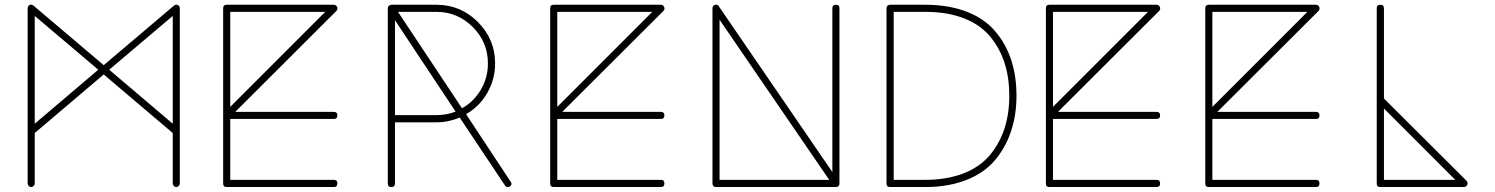

<svg xmlns="http://www.w3.org/2000/svg" viewBox="-20 -771 6282 807"><path d="M96.2 0C96.2 7.8 103 15.1 110.8 15.1C119.1 15.1 126 7.8 126 0V-211.9L416 -458L706.1 -211.9V0C706.1 7.8 712.9 15.1 720.7 15.1C729 15.1 735.8 7.8 735.8 0V-735.8C735.8 -742.7 732.9 -747.6 727.1 -750C724.6 -751 722.7 -751.5 720.7 -751.5C717.3 -751.5 713.9 -750 710.9 -747.1L416 -497.1L121.1 -747.1C117.7 -750 114.3 -751.5 110.8 -751.5C108.4 -751.5 106.4 -751 104.5 -750C99.1 -747.1 96.2 -742.2 96.2 -735.8ZM126 -704.1 393.1 -478 126 -251ZM706.1 -704.1V-251L439 -478Z M918 0C918 10.3 922.9 15.1 933.1 15.1H1382.8C1393.1 15.1 1397.9 10.3 1397.9 0C1397.9 -10.3 1393.1 -15.1 1382.8 -15.1H947.8V-271H1382.8C1393.1 -271 1397.9 -275.9 1397.9 -285.6C1397.9 -295.9 1393.1 -300.8 1382.8 -300.8H968.8L1394 -725.1C1397 -728 1398.4 -731.4 1398.4 -734.9C1398.4 -737.3 1397.9 -739.3 1397 -741.7C1394 -748 1389.2 -751 1382.8 -751H933.1C922.9 -751 918 -746.1 918 -735.8ZM947.8 -721.2H1347.2L947.8 -321.8Z M1609.9 0C1609.9 10.3 1614.7 15.1 1625 15.1C1635.3 15.1 1640.1 10.3 1640.1 0V-256.8H1814C1848.1 -256.8 1880.9 -263.7 1912.1 -276.9L2102.1 7.8C2105.5 13.2 2108.9 15.6 2113.3 15.6C2116.2 16.1 2119.1 15.1 2122.6 12.7C2127.4 9.3 2129.9 5.9 2129.9 1.5C2129.9 -1.5 2128.4 -4.4 2126 -7.8L1939 -291C1976.6 -312.5 2005.9 -342.3 2027.8 -379.9C2049.8 -418 2061 -459.5 2061 -503.9C2061 -571.8 2037.1 -629.9 1988.8 -678.2C1940.9 -726.6 1882.8 -751 1814 -751H1624C1623.5 -751 1622.6 -750.5 1621.1 -750C1613.8 -748 1609.9 -743.2 1609.9 -735.8ZM1814 -721.2C1874 -721.2 1924.8 -699.7 1967.3 -657.2C2009.8 -614.7 2030.8 -564 2030.8 -503.9C2030.8 -464.4 2021 -427.7 2001 -394C1981.4 -360.4 1955.1 -334.5 1921.9 -315.9L1652.8 -721.2ZM1640.1 -686 1895 -301.8C1869.1 -292 1841.8 -287.1 1814 -287.1H1640.1Z M2292.5 0C2292.5 10.3 2297.4 15.1 2307.6 15.1H2757.3C2767.6 15.1 2772.5 10.3 2772.5 0C2772.5 -10.3 2767.6 -15.1 2757.3 -15.1H2322.3V-271H2757.3C2767.6 -271 2772.5 -275.9 2772.5 -285.6C2772.5 -295.9 2767.6 -300.8 2757.3 -300.8H2343.3L2768.6 -725.1C2771.5 -728 2772.9 -731.4 2772.9 -734.9C2772.9 -737.3 2772.5 -739.3 2771.5 -741.7C2768.6 -748 2763.7 -751 2757.3 -751H2307.6C2297.4 -751 2292.5 -746.1 2292.5 -735.8ZM2322.3 -721.2H2721.7L2322.3 -321.8Z M2974.6 0C2974.6 9.3 2980 15.1 2989.3 15.1H3491.2C3502.4 15.1 3508.3 10.3 3508.3 0V-735.8C3508.3 -746.1 3503.4 -751 3493.2 -751C3483.4 -751 3478.5 -746.1 3478.5 -735.8V-47.9L3001.5 -744.1C2998.5 -749 2994.6 -751.5 2990.2 -751.5C2988.8 -751.5 2986.8 -751 2984.9 -750.5C2978 -748 2974.6 -743.2 2974.6 -735.8ZM3004.4 -688 3465.3 -15.1H3004.4Z M3706.1 0C3706.1 10.3 3710.9 15.1 3721.2 15.1H3870.1C3999.5 15.1 4101.1 -26.4 4161.1 -96.7C4221.2 -167.5 4252.4 -260.3 4252.4 -368.2C4252.4 -477.5 4223.6 -568.4 4163.6 -638.7C4104.5 -709.5 4002.4 -751 3870.1 -751H3721.2C3711.9 -751 3706.1 -745.1 3706.1 -735.8ZM3736.3 -721.2H3870.1C3994.6 -721.2 4088.4 -682.6 4142.6 -616.2C4196.8 -550.3 4222.2 -468.3 4222.2 -368.2C4222.2 -269 4195.8 -185.5 4140.6 -119.1C4085.4 -53.2 3991.2 -15.1 3870.1 -15.1H3736.3Z M4376 0C4376 10.3 4380.9 15.1 4391.1 15.1H4840.8C4851.1 15.1 4856 10.3 4856 0C4856 -10.3 4851.1 -15.1 4840.8 -15.1H4405.8V-271H4840.8C4851.1 -271 4856 -275.9 4856 -285.6C4856 -295.9 4851.1 -300.8 4840.8 -300.8H4426.8L4852.1 -725.1C4855 -728 4856.4 -731.4 4856.4 -734.9C4856.4 -737.3 4856 -739.3 4855 -741.7C4852.1 -748 4847.2 -751 4840.8 -751H4391.1C4380.9 -751 4376 -746.1 4376 -735.8ZM4405.8 -721.2H4805.2L4405.8 -321.8Z M5045.9 0C5045.9 10.3 5050.8 15.1 5061 15.1H5510.7C5521 15.1 5525.9 10.3 5525.9 0C5525.9 -10.3 5521 -15.1 5510.7 -15.1H5075.7V-271H5510.7C5521 -271 5525.9 -275.9 5525.9 -285.6C5525.9 -295.9 5521 -300.8 5510.7 -300.8H5096.7L5522 -725.1C5524.9 -728 5526.4 -731.4 5526.4 -734.9C5526.4 -737.3 5525.9 -739.3 5524.9 -741.7C5522 -748 5517.1 -751 5510.7 -751H5061C5050.8 -751 5045.9 -746.1 5045.9 -735.8ZM5075.7 -721.2H5475.1L5075.7 -321.8Z M5766.6 0C5766.6 10.3 5771.5 15.1 5781.7 15.1H6132.8C6139.6 14.6 6144.5 11.7 6147 5.4C6147.9 2.9 6148.4 1 6148.4 -1C6148.4 -4.9 6147 -8.3 6144 -11.2L5796.9 -356.9V-735.8C5796.9 -746.1 5792 -751 5781.7 -751C5771.5 -751 5766.6 -746.1 5766.6 -735.8ZM5796.9 -314.9 6096.7 -15.1H5796.9Z"/></svg>

Font: Nemoy
Style: Light
Weight: 300
Designer: BSozoo
Foundry: BSozoo
Version: Version 001.000